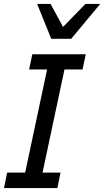

<svg xmlns="http://www.w3.org/2000/svg" viewBox="-25 -950 526 970"><path d="M265.1 0H-4.9L11.2 -78.1H102.1L212.9 -599.1H122.1L138.2 -675.8H408.2L392.1 -599.1H300.8L189.9 -78.1H280.8ZM230.5 -930.2 293.5 -814 406.7 -930.2H481.4L334.5 -753.9H233.9L162.6 -930.2Z"/></svg>

Font: Clear Sans
Style: Italic
Weight: 400
Italic angle: -12°
Foundry: Intel Corporation
Version: Version 1.00